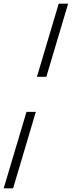

<svg xmlns="http://www.w3.org/2000/svg" viewBox="-75 -766 389 1040"><path d="M176 -350H125L243 -746H294ZM-55 254 68.5 -160H119L-4 254Z"/></svg>

Font: Newsreader 36pt SemiBold
Style: Italic
Weight: 600
Italic angle: -17°
Designer: Hugues Gentile
Foundry: Production Type
Version: Version 1.003